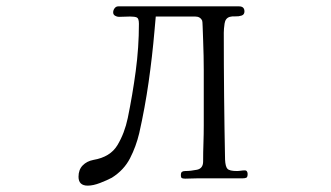

<svg xmlns="http://www.w3.org/2000/svg" viewBox="-20 -561 1040 604"><path d="M759 -14Q759 -4 755 -2Q751 0 743 0H602Q592 0 582.5 0.5Q573 1 563 1Q556 1 552.5 -0.5Q549 -2 549 -10Q549 -18 552.5 -20.5Q556 -23 563 -23Q580 -23 599.5 -27Q619 -31 619 -53Q619 -82 620 -110.5Q621 -139 621 -167V-315Q621 -321 621 -340.5Q621 -360 620.5 -385.5Q620 -411 619 -435.5Q618 -460 617.5 -477Q617 -494 616 -496Q610 -509 594 -509H470Q469 -498 468 -486.5Q467 -475 466 -464Q459 -383 447.5 -302.5Q436 -222 418 -142Q408 -100 389 -63Q370 -26 332 -2Q317 6 295 14.5Q273 23 256 23Q227 23 227 -5Q227 -27 240 -40.5Q253 -54 274 -58Q327 -67 349.5 -104.5Q372 -142 382 -190Q397 -263 407 -337.5Q417 -412 417 -486Q417 -503 410.5 -506Q404 -509 389 -509Q381 -509 372 -508.5Q363 -508 354 -508Q348 -508 342 -511.5Q336 -515 336 -522Q336 -529 340.5 -535Q345 -541 352 -541H732Q749 -541 749 -525Q749 -515 740 -512Q731 -509 720.5 -509.5Q710 -510 703 -508Q689 -504 686.5 -487Q684 -470 684 -458Q684 -358 685 -258.5Q686 -159 688 -59Q689 -37 695.5 -30Q702 -23 725 -23Q731 -23 737.5 -24Q744 -25 750 -25Q755 -25 757 -21.5Q759 -18 759 -14Z"/></svg>

Font: Kaisei Decol
Style: Regular
Weight: 400
Designer: Font-Kai, 金井和夫
Foundry: KAZUO KANAI
Version: Version 5.003